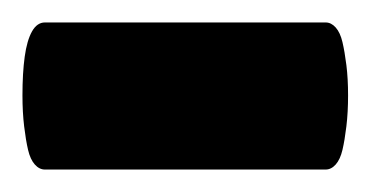

<svg xmlns="http://www.w3.org/2000/svg" viewBox="-40 -151 330 171"><path d="M0 0V-131H250V0ZM250 0V-131Q255 -131 259 -126.5Q263 -122 265 -113.5Q267 -105 268.5 -93Q270 -81 270 -66Q270 -51 268.5 -38.5Q267 -26 265 -17.5Q263 -9 259 -4.5Q255 0 250 0ZM0 0Q-5 0 -9 -4.5Q-13 -9 -15 -17.5Q-17 -26 -18.5 -38.5Q-20 -51 -20 -66Q-20 -86 -18 -100.5Q-16 -115 -11.5 -123Q-7 -131 0 -131Z"/></svg>

Font: Cairo Play ExtraBold
Style: Regular
Weight: 800
Version: Version 3.119